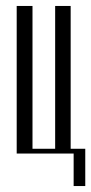

<svg xmlns="http://www.w3.org/2000/svg" viewBox="-20 -515 306 644"><path d="M36 -495H89V-16H165V-495H217V-16H266V109H227V0H36Z"/></svg>

Font: Moniqa Cond Heading
Style: Regular
Weight: 400
Width: 3
Designer: Rajesh Rajput
Foundry: Rajesh Rajput
Version: Version 1.000